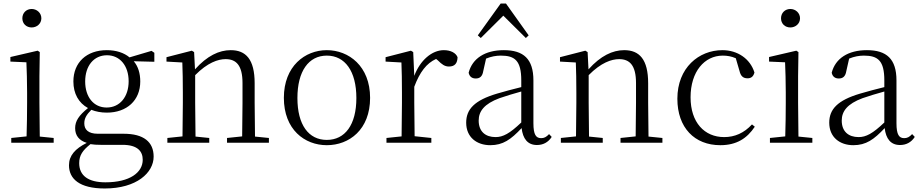

<svg xmlns="http://www.w3.org/2000/svg" viewBox="-20 -811 5230 1091"><path d="M160 -655C189 -655 215 -676 215 -707C215 -738 189 -760 160 -760C130 -760 107 -738 107 -707C107 -676 130 -655 160 -655ZM130 0H285V-27L206 -35L204 -227V-378L206 -515L194 -523L39 -487V-461L130 -457C132 -407 134 -352 134 -285V-227C134 -173 133 -91 131 -36L44 -27V0Z M586 -200C512 -200 464 -260 464 -348C464 -437 513 -497 588 -497C661 -497 711 -438 711 -349C711 -261 661 -200 586 -200ZM587 -171C701 -171 777 -241 777 -348C777 -394 765 -434 740 -463L857 -460V-511L841 -522L716 -485C685 -511 640 -526 587 -526C472 -526 397 -456 397 -348C397 -279 427 -226 480 -197C428 -155 407 -123 407 -83C407 -41 429 -13 473 1C407 34 372 73 372 128C372 205 431 260 575 260C757 260 853 170 853 79C853 -4 797 -51 683 -51H536C481 -51 459 -75 459 -110C459 -138 471 -159 499 -187C524 -177 554 -171 587 -171ZM494 8C511 11 530 12 552 12H676C763 12 791 50 791 97C791 169 718 225 579 225C483 225 430 188 430 116C430 71 450 43 494 8Z M1355 0H1508V-27L1429 -35L1427 -227V-338C1427 -474 1377 -526 1291 -526C1225 -526 1157 -494 1088 -417L1083 -515L1070 -523L926 -486V-461L1016 -456C1018 -406 1019 -353 1019 -285V-227L1017 -36L931 -27V0H1169V-27L1091 -35L1089 -227V-384C1159 -455 1219 -475 1262 -475C1322 -475 1358 -440 1358 -339V-227L1356 -36L1270 -27V0Z M1837 14C1964 14 2083 -74 2083 -255C2083 -435 1962 -526 1837 -526C1713 -526 1593 -435 1593 -255C1593 -75 1711 14 1837 14ZM1837 -16C1734 -16 1670 -101 1670 -254C1670 -407 1734 -495 1837 -495C1940 -495 2005 -407 2005 -254C2005 -101 1940 -16 1837 -16Z M2334 -318C2365 -401 2404 -452 2458 -476L2468 -468C2491 -445 2507 -433 2531 -433C2565 -433 2579 -452 2580 -486C2570 -511 2540 -526 2502 -526C2434 -526 2367 -468 2334 -380L2328 -515L2315 -523L2171 -486V-461L2261 -456C2263 -406 2264 -354 2264 -285V-227L2262 -36L2176 -27V0H2431V-27L2336 -37L2334 -227Z M3031 13C3066 13 3095 -2 3115 -33L3100 -49C3084 -32 3072 -26 3055 -26C3026 -26 3011 -45 3011 -111V-354C3011 -476 2955 -526 2843 -526C2736 -526 2664 -479 2643 -398C2647 -377 2661 -365 2683 -365C2706 -365 2721 -376 2726 -407L2742 -478C2771 -490 2799 -495 2826 -495C2906 -495 2942 -466 2942 -354V-316C2897 -305 2848 -292 2804 -279C2676 -241 2629 -190 2629 -114C2629 -31 2689 14 2766 14C2838 14 2883 -18 2944 -83C2951 -23 2978 13 3031 13ZM2968 -595 2984 -610 2855 -791H2825L2695 -610L2712 -595L2840 -722ZM2942 -115C2876 -52 2838 -32 2796 -32C2738 -32 2700 -64 2700 -126C2700 -179 2732 -221 2818 -253C2855 -266 2899 -279 2942 -291Z M3591 0H3744V-27L3665 -35L3663 -227V-338C3663 -474 3613 -526 3527 -526C3461 -526 3393 -494 3324 -417L3319 -515L3306 -523L3162 -486V-461L3252 -456C3254 -406 3255 -353 3255 -285V-227L3253 -36L3167 -27V0H3405V-27L3327 -35L3325 -227V-384C3395 -455 3455 -475 3498 -475C3558 -475 3594 -440 3594 -339V-227L3592 -36L3506 -27V0Z M4073 14C4166 14 4225 -25 4269 -91L4253 -104C4208 -55 4155 -32 4095 -32C3983 -32 3904 -115 3904 -258C3904 -404 3983 -495 4087 -495C4112 -495 4136 -491 4161 -480L4182 -408C4189 -379 4202 -366 4228 -366C4248 -366 4261 -376 4267 -399C4243 -477 4171 -526 4085 -526C3951 -526 3829 -426 3829 -250C3829 -85 3927 14 4073 14Z M4471 -655C4500 -655 4526 -676 4526 -707C4526 -738 4500 -760 4471 -760C4441 -760 4418 -738 4418 -707C4418 -676 4441 -655 4471 -655ZM4441 0H4596V-27L4517 -35L4515 -227V-378L4517 -515L4505 -523L4350 -487V-461L4441 -457C4443 -407 4445 -352 4445 -285V-227C4445 -173 4444 -91 4442 -36L4355 -27V0Z M5094 13C5129 13 5158 -2 5178 -33L5163 -49C5147 -32 5135 -26 5118 -26C5089 -26 5074 -45 5074 -111V-354C5074 -476 5018 -526 4906 -526C4799 -526 4727 -479 4706 -398C4710 -377 4724 -365 4746 -365C4769 -365 4784 -376 4789 -407L4805 -478C4834 -490 4862 -495 4889 -495C4969 -495 5005 -466 5005 -354V-316C4960 -305 4911 -292 4867 -279C4739 -241 4692 -190 4692 -114C4692 -31 4752 14 4829 14C4901 14 4946 -18 5007 -83C5014 -23 5041 13 5094 13ZM5005 -115C4939 -52 4901 -32 4859 -32C4801 -32 4763 -64 4763 -126C4763 -179 4795 -221 4881 -253C4918 -266 4962 -279 5005 -291Z"/></svg>

Font: Noto Serif CJK HK Light
Style: Regular
Weight: 300
Designer: Ryoko NISHIZUKA 西塚涼子 (kana & ideographs); Frank Grießhammer (Latin, Greek & Cyrillic); Wenlong ZHANG 张文龙 (bopomofo); San
Foundry: Adobe
Version: Version 2.001;hotconv 1.1.0;makeotfexe 2.6.0